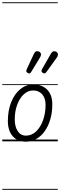

<svg xmlns="http://www.w3.org/2000/svg" viewBox="-25 -1250 533 1698"><path d="M204.5 3Q130 3 87.2 -45.8Q44.5 -94.5 44.5 -179.5Q44.5 -273 73.8 -346Q103 -419 153.8 -461Q204.5 -503 268.5 -503Q347.5 -503 392.5 -456.8Q437.5 -410.5 437.5 -327Q437.5 -255.5 420 -195.2Q402.5 -135 371 -90.5Q339.5 -46 297 -21.5Q254.5 3 204.5 3ZM105.5 -194Q105.5 -130.5 131.5 -90.5Q157.5 -50.5 204.5 -50.5Q254.5 -50.5 293.8 -87.2Q333 -124 355.5 -186.2Q378 -248.5 378 -325.5Q378 -380.5 348.5 -415.2Q319 -450 268.5 -450Q221.5 -450 184.8 -415.5Q148 -381 126.8 -323Q105.5 -265 105.5 -194ZM204.5 3Q130 3 87.2 -45.8Q44.5 -94.5 44.5 -179.5Q44.5 -273 73.8 -346Q103 -419 153.8 -461Q204.5 -503 268.5 -503Q347.5 -503 392.5 -456.8Q437.5 -410.5 437.5 -327Q437.5 -255.5 420 -195.2Q402.5 -135 371 -90.5Q339.5 -46 297 -21.5Q254.5 3 204.5 3ZM105.5 -194Q105.5 -130.5 131.5 -90.5Q157.5 -50.5 204.5 -50.5Q254.5 -50.5 293.8 -87.2Q333 -124 355.5 -186.2Q378 -248.5 378 -325.5Q378 -380.5 348.5 -415.2Q319 -450 268.5 -450Q221.5 -450 184.8 -415.5Q148 -381 126.8 -323Q105.5 -265 105.5 -194ZM355 -604.5Q347 -610 343 -617.2Q339 -624.5 347.5 -640L424.5 -774Q437 -796 452.2 -796.8Q467.5 -797.5 476.5 -790Q488 -779 487.5 -766.2Q487 -753.5 478.5 -742L386 -614Q377.5 -601.5 369.8 -601Q362 -600.5 355 -604.5ZM220.5 -604.5Q212 -610 208.5 -616.8Q205 -623.5 212.5 -640L275 -774Q285.5 -797 301.8 -797.2Q318 -797.5 327 -789.5Q338.5 -779 337.5 -766.8Q336.5 -754.5 329 -742L251 -614Q243 -600.5 235 -600.5Q227 -600.5 220.5 -604.5ZM-5 420.5H486V428.5H-5ZM-5 -16H486V0H-5ZM-5 -505.5H486V-497.5H-5ZM-5 -1230H486V-1222H-5Z"/></svg>

Font: Edu VIC WA NT Pre Guide
Style: Regular
Weight: 400
Designer: Tina and Corey Anderson, Eben Sorkin, Mirko Velimirovic
Foundry: Google for Education
Version: Version 1.000